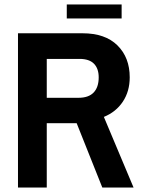

<svg xmlns="http://www.w3.org/2000/svg" viewBox="-20 -834 632 854"><path d="M277 -752V-814H521V-752ZM60 0V-686H347Q448 -686 502.5 -632Q557 -578 557 -490Q557 -428 526.5 -382Q496 -336 442 -314L574 0H435L321 -286H188V0ZM329 -399Q374 -399 396.5 -422.5Q419 -446 419 -490Q419 -529 398 -550.5Q377 -572 334 -572H188V-399Z"/></svg>

Font: AXENEO7
Style: Regular
Weight: 400
Designer: Hector Gatti, Simon Guibord
Foundry: Omnibus-Type, Jean-Christophe Thérien
Version: Version 1.000